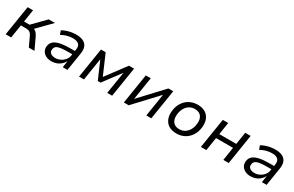

<svg xmlns="http://www.w3.org/2000/svg" viewBox="148 -1632 4240 2768"><g transform="rotate(30 2268.0 -248.0)"><path d="M58 0 137 -496H227L195 -291H287L488 -496H592L356 -255L340 -277Q371 -274 390 -262.5Q409 -251 424.5 -229Q440 -207 456 -173L537 0H443L374 -148Q362 -174 349 -189.5Q336 -205 317 -212.5Q298 -220 267 -220H184L149 0Z M821 9Q768 9 728.5 -11.5Q689 -32 669.5 -67.5Q650 -103 656 -148Q663 -201 700.5 -232Q738 -263 806.5 -276.5Q875 -290 975 -290H1058L1049 -230H973Q899 -230 849.5 -223.5Q800 -217 775 -199Q750 -181 746 -145Q740 -104 769.5 -82Q799 -60 846 -60Q889 -60 929 -79.5Q969 -99 996.5 -132Q1024 -165 1030 -206L1047 -314Q1057 -377 1026.5 -406Q996 -435 928 -435Q883 -435 836.5 -423Q790 -411 740 -383L717 -447Q751 -466 788.5 -479Q826 -492 865.5 -498.5Q905 -505 944 -505Q1012 -505 1058.5 -483.5Q1105 -462 1125 -417Q1145 -372 1134 -302L1086 0H1008L1024 -107H1022Q1004 -73 974 -46.5Q944 -20 905.5 -5.5Q867 9 821 9Z M1279 0 1358 -496H1436L1578 -167L1824 -496H1909L1830 0H1748L1807 -368L1591 -80H1545L1420 -368H1419L1361 0Z M2025 0 2104 -496H2187L2127 -118L2480 -496H2561L2482 0H2399L2459 -379H2460L2106 0Z M2902 9Q2824 9 2772.5 -23.5Q2721 -56 2699 -115Q2677 -174 2688 -251Q2696 -309 2719.5 -355.5Q2743 -402 2779.5 -435.5Q2816 -469 2863.5 -487Q2911 -505 2967 -505Q3045 -505 3096 -472.5Q3147 -440 3169 -382.5Q3191 -325 3181 -247Q3173 -189 3149.5 -142Q3126 -95 3089.5 -61Q3053 -27 3005.5 -9Q2958 9 2902 9ZM2906 -65Q2957 -65 2996.5 -89Q3036 -113 3061 -156Q3086 -199 3093 -256Q3104 -336 3069.5 -383.5Q3035 -431 2962 -431Q2911 -431 2872 -407.5Q2833 -384 2808 -341.5Q2783 -299 2776 -242Q2765 -161 2799.5 -113Q2834 -65 2906 -65Z M3307 0 3386 -496H3476L3445 -293H3727L3759 -496H3849L3771 0H3681L3715 -220H3433L3398 0Z M4136 9Q4083 9 4043.5 -11.5Q4004 -32 3984.5 -67.5Q3965 -103 3971 -148Q3978 -201 4015.5 -232Q4053 -263 4121.5 -276.5Q4190 -290 4290 -290H4373L4364 -230H4288Q4214 -230 4164.5 -223.5Q4115 -217 4090 -199Q4065 -181 4061 -145Q4055 -104 4084.5 -82Q4114 -60 4161 -60Q4204 -60 4244 -79.5Q4284 -99 4311.5 -132Q4339 -165 4345 -206L4362 -314Q4372 -377 4341.5 -406Q4311 -435 4243 -435Q4198 -435 4151.5 -423Q4105 -411 4055 -383L4032 -447Q4066 -466 4103.5 -479Q4141 -492 4180.5 -498.5Q4220 -505 4259 -505Q4327 -505 4373.5 -483.5Q4420 -462 4440 -417Q4460 -372 4449 -302L4401 0H4323L4339 -107H4337Q4319 -73 4289 -46.5Q4259 -20 4220.5 -5.5Q4182 9 4136 9Z"/></g></svg>

Font: Nunito Sans 7pt
Style: Italic
Weight: 400
Italic angle: -9°
Designer: Vernon Adams
Foundry: Vernon Adams
Version: Version 3.101;gftools[0.9.27]